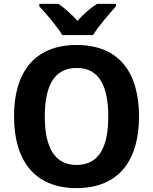

<svg xmlns="http://www.w3.org/2000/svg" viewBox="-20 -956 787 986"><path d="M575 -936H478C445 -915 410 -885 378 -849C345 -885 313 -914 280 -936H182V-923C217 -886 273 -821 300 -776H458C485 -821 543 -887 575 -923ZM694 -358C694 -580 594 -725 374 -725C153 -725 52 -580 52 -359C52 -137 153 10 373 10C594 10 694 -137 694 -358ZM210 -358C210 -513 257 -607 374 -607C490 -607 536 -513 536 -358C536 -203 490 -109 373 -109C258 -109 210 -203 210 -358Z"/></svg>

Font: Noto Sans Display
Style: Bold
Weight: 700
Designer: Monotype Design Team
Foundry: Monotype Imaging Inc.
Version: Version 1.900